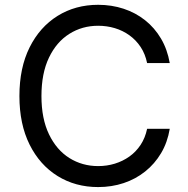

<svg xmlns="http://www.w3.org/2000/svg" viewBox="-20 -757 770 787"><path d="M382.3 9.8Q289.1 9.8 216.1 -35.4Q143.1 -80.6 101.3 -164.3Q59.6 -248 59.6 -363.3Q59.6 -479 101.3 -562.7Q143.1 -646.5 216.1 -691.9Q289.1 -737.3 382.3 -737.3Q437.5 -737.3 486.6 -721.2Q535.6 -705.1 574.7 -674.1Q613.8 -643.1 639.9 -598.9Q666 -554.7 675.8 -498.5H583Q575.2 -536.1 556.4 -564.5Q537.6 -592.8 510.5 -612.3Q483.4 -631.8 450.7 -641.6Q418 -651.4 382.3 -651.4Q316.9 -651.4 264.2 -618.2Q211.4 -585 180.7 -520.8Q149.9 -456.5 149.9 -363.3Q149.9 -270.5 180.9 -206.3Q211.9 -142.1 264.6 -109.1Q317.4 -76.2 382.3 -76.2Q418 -76.2 450.7 -86.2Q483.4 -96.2 510.5 -115.5Q537.6 -134.8 556.4 -163.3Q575.2 -191.9 583 -229H675.8Q666.5 -173.3 640.4 -129.4Q614.3 -85.4 575.2 -54.2Q536.1 -22.9 487.1 -6.6Q438 9.8 382.3 9.8Z"/></svg>

Font: Inter Variable
Style: Regular
Weight: 400
Designer: Rasmus Andersson
Foundry: rsms
Version: Version 4.001;git-9221beed3